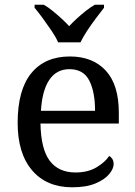

<svg xmlns="http://www.w3.org/2000/svg" viewBox="-20 -786 575 816"><path d="M287 10Q178 10 116.5 -62Q55 -134 55 -264Q55 -404 113 -475Q171 -546 277 -546Q374 -546 429.5 -486Q485 -426 485 -307V-261H152Q154 -152 191.5 -102.5Q229 -53 301 -53Q353 -53 389.5 -74.5Q426 -96 444 -123Q451 -120 457 -111Q463 -102 463 -89Q463 -69 444 -46Q425 -23 386 -6.5Q347 10 287 10ZM384 -315Q384 -395 359.5 -443.5Q335 -492 275 -492Q220 -492 189.5 -446.5Q159 -401 154 -315ZM227 -606Q217 -629 199 -655.5Q181 -682 162 -708Q143 -734 127 -753V-766H166Q185 -755 204 -739.5Q223 -724 241 -707.5Q259 -691 274 -675Q289 -691 307 -707.5Q325 -724 344.5 -739.5Q364 -755 383 -766H422V-753Q407 -734 387.5 -708Q368 -682 350.5 -655.5Q333 -629 322 -606Z"/></svg>

Font: Noto Serif Lao
Style: Regular
Weight: 400
Designer: Monotype Design Team
Foundry: Monotype Imaging Inc.
Version: Version 2.003